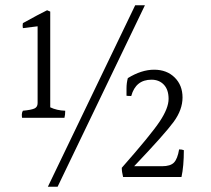

<svg xmlns="http://www.w3.org/2000/svg" viewBox="-20 -721 801 730"><path d="M64 -273Q63 -278 63 -285.5Q63 -293 67 -300Q99 -303 111 -308.5Q123 -314 123 -329V-621L67 -614Q65 -623 67 -633Q130 -668 159 -682L171 -677V-313Q196 -301 228 -300Q228 -284 225 -273ZM494 -701H531L199 -11H162ZM596 -89Q628 -89 641.5 -103Q655 -117 661 -153Q672 -153 679 -150Q679 -89 670 -48H448Q443 -68 443 -83Q554 -209 587.5 -259.5Q621 -310 621 -345Q621 -380 603 -399Q585 -418 556 -418Q496 -418 479 -356Q465 -356 461 -357Q461 -366 461 -385.5Q461 -405 466 -424Q518 -456 566 -456Q614 -456 644 -426.5Q674 -397 674 -350.5Q674 -304 640.5 -258Q607 -212 490 -89Z"/></svg>

Font: Halant
Style: Regular
Weight: 400
Designer: Hitesh Malaviya (Devanagari), Satya Rajpurohit (Latin)
Foundry: Indian Type Foundry
Version: Version 1.100;PS 1.0;hotconv 1.0.78;makeotf.lib2.5.61930; tt